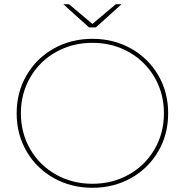

<svg xmlns="http://www.w3.org/2000/svg" viewBox="-20 -887 876 910"><path d="M59 -350Q59 -450 106 -530.5Q153 -611 235 -657Q317 -703 418 -703Q519 -703 601 -657Q683 -611 730 -530.5Q777 -450 777 -350Q777 -250 730 -169.5Q683 -89 601 -43Q519 3 418 3Q317 3 235 -43Q153 -89 106 -169.5Q59 -250 59 -350ZM757 -350Q757 -444 712.5 -520.5Q668 -597 590.5 -640.5Q513 -684 418 -684Q323 -684 245.5 -640.5Q168 -597 123.5 -520.5Q79 -444 79 -350Q79 -256 123.5 -179.5Q168 -103 245.5 -59.5Q323 -16 418 -16Q513 -16 590.5 -59.5Q668 -103 712.5 -179.5Q757 -256 757 -350ZM280 -867H307L421 -771H415L529 -867H556L434 -757H402Z"/></svg>

Font: iiserrat Thin
Style: Regular
Weight: 100
Designer: Akira Ohta
Foundry: Akira Ohta
Version: Version 1.200;Glyphs 3.3.1 (3343)